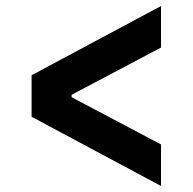

<svg xmlns="http://www.w3.org/2000/svg" viewBox="-20 -624 640 638"><path d="M85 -236V-374L515 -604V-466L218 -309V-301L515 -144V-6Z"/></svg>

Font: Lilex
Style: Regular
Weight: 400
Monospace: yes
Designer: Mike Abbink, Paul van der Laan, Pieter van Rosmalen, Mikhael Khrustik
Foundry: Mikhael Khrustik
Version: Version 2.510